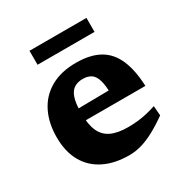

<svg xmlns="http://www.w3.org/2000/svg" viewBox="-160 -800 901 940"><g transform="rotate(-30 290.0 -330.0)"><path d="M302.5 -510Q382.5 -510 433.8 -481.5Q485 -453 511.2 -393.8Q537.5 -334.5 541.5 -242H161.5L161 -309.5L420 -313L375.5 -284.5Q375.5 -339.5 366.5 -370Q357.5 -400.5 339 -412.8Q320.5 -425 292.5 -425Q263 -425 243 -412Q223 -399 212.8 -368.5Q202.5 -338 202.5 -284Q202.5 -219.5 219.5 -181.5Q236.5 -143.5 273.2 -126.2Q310 -109 368 -109Q399 -109 426.2 -112.2Q453.5 -115.5 478.5 -121.5Q503.5 -127.5 527.5 -135.5L532 -81Q488 -49.5 449 -28.5Q410 -7.5 374.8 2.8Q339.5 13 306 13Q222.5 13 162.8 -16.8Q103 -46.5 71.2 -103.2Q39.5 -160 39.5 -240.5Q39.5 -321.5 70 -382.2Q100.5 -443 159.5 -476.5Q218.5 -510 302.5 -510ZM136 -595.5V-674.5H458V-595.5Z"/></g></svg>

Font: Newsreader 9pt
Style: Bold
Weight: 700
Designer: Hugues Gentile
Foundry: Production Type
Version: Version 1.003